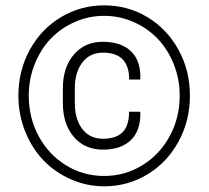

<svg xmlns="http://www.w3.org/2000/svg" viewBox="-20 -667 759 698"><path d="M449.2 -260.7H489.3L490.2 -258.3Q491.7 -192.9 456.1 -158Q420.4 -123 354.2 -123Q288.1 -123 248.3 -169.4Q208.5 -215.8 208.5 -293V-345.2Q208.5 -421.9 248.3 -468.5Q288.1 -515.1 354.2 -515.1Q420.4 -515.1 456.3 -480.5Q492.2 -445.8 490.2 -380.4L489.7 -377.9H449.7Q449.7 -475.6 354.5 -475.6Q306.6 -475.6 279.3 -439.7Q252 -403.8 252 -345.7V-293Q252 -233.9 279.1 -198.2Q306.2 -162.6 354.2 -162.6Q402.3 -162.6 425.8 -186.5Q449.2 -210.4 449.2 -260.7ZM84.5 -319.3Q84.5 -238.8 120.8 -171.6Q157.2 -104.5 220.2 -65.9Q283.2 -27.3 358.4 -27.3Q433.6 -27.3 496.8 -65.9Q560.1 -104.5 596.7 -171.6Q633.3 -238.8 633.3 -319.3Q633.3 -379.4 611.8 -433.3Q590.3 -487.3 553.5 -525.9Q516.6 -564.5 465.8 -586.9Q415 -609.4 358.6 -609.4Q302.2 -609.4 251.5 -586.9Q200.7 -564.5 164.1 -525.9Q127.4 -487.3 106 -433.3Q84.5 -379.4 84.5 -319.3ZM358.9 10.3Q294.9 10.3 237.1 -15.4Q179.2 -41 137.5 -84.7Q95.7 -128.4 71.3 -189.7Q46.9 -251 46.9 -319.3Q46.9 -410.6 88.4 -486.1Q129.9 -561.5 201.4 -604.5Q272.9 -647.5 358.9 -647.5Q444.8 -647.5 516.1 -604.5Q587.4 -561.5 628.9 -486.1Q670.4 -410.6 670.4 -319.3Q670.4 -228 628.9 -152.1Q587.4 -76.2 515.9 -33Q444.3 10.3 358.9 10.3Z"/></svg>

Font: Yantramanav Light
Style: Regular
Weight: 300
Version: Version 1.001;PS 1.0;hotconv 1.0.72;makeotf.lib2.5.5900; ttf